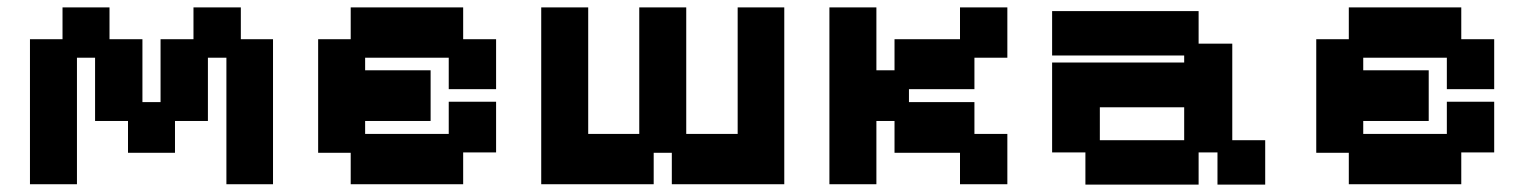

<svg xmlns="http://www.w3.org/2000/svg" viewBox="-20 -487 4120 519"><path d="M61 11V-381H149V-467H276V-381H365V-211H414V-381H503V-467H631V-381H718V11H592V-331H542V-160H453V-74H326V-160H237V-331H188V11Z M928 11V-74H840V-381H928V-467H1232V-381H1321V-246H1193V-331H967V-297H1144V-160H967V-125H1193V-212H1321V-75H1232V11Z M1443 11V-467H1570V-125H1708V-467H1835V-125H1974V-467H2100V11H1796V-74H1747V11Z M2222 11V-467H2349V-297H2398V-381H2575V-467H2703V-331H2614V-246H2437V-211H2614V-125H2703V11H2575V-74H2398V-160H2349V11Z M2914 12V-75H2824V-318H3181V-337H2824V-457H3220V-369H3311V-108H3400V12H3271V-75H3220V12ZM2953 -108H3181V-197H2953Z M3626 11V-74H3538V-381H3626V-467H3930V-381H4019V-246H3891V-331H3665V-297H3842V-160H3665V-125H3891V-212H4019V-75H3930V11Z"/></svg>

Font: Pixelify Sans
Style: Bold
Weight: 700
Designer: Stefie Justprince
Foundry: Typecalism Foundryline
Version: Version 1.000